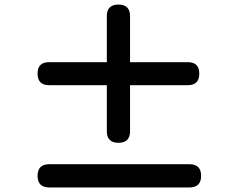

<svg xmlns="http://www.w3.org/2000/svg" viewBox="-20 -832 1040 843"><path d="M196 -9Q145 -9 145 -60Q145 -111 196 -111H812Q863 -111 863 -60Q863 -9 812 -9H504ZM500 -205Q449 -205 449 -256V-458H195Q145 -458 145 -509Q145 -559 195 -559H449V-761Q449 -812 500 -812Q551 -812 551 -761V-559H703H805Q855 -559 855 -509Q855 -458 805 -458H551V-256Q551 -205 500 -205Z"/></svg>

Font: GenSenRounded TW B
Style: Regular
Weight: 700
Version: Version 1.501;PS 1;hotconv 16.6.51;makeotf.lib2.5.65220